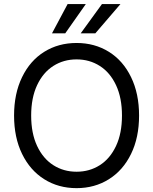

<svg xmlns="http://www.w3.org/2000/svg" viewBox="-20 -932 767 961"><path d="M363.3 9.7Q272.4 9.7 201.5 -34.9Q130.5 -79.4 90.5 -161.6Q50.4 -243.8 50.4 -353.6Q50.4 -463.4 90.5 -545.9Q130.5 -628.5 201.5 -672.7Q272.4 -716.9 363.3 -716.9Q453.7 -716.9 524.9 -672.7Q596 -628.5 636 -545.9Q676.1 -463.4 676.1 -353.6Q676.1 -243.8 636 -161.6Q596 -79.4 524.9 -34.9Q453.7 9.7 363.3 9.7ZM363.3 -634.7Q298.3 -634.7 246.9 -601.9Q195.4 -569.1 165.7 -505.7Q136 -442.3 136 -353.6Q136 -264.8 165.7 -201.5Q195.4 -138.1 246.9 -105.3Q298.3 -72.5 363.3 -72.5Q428.2 -72.5 479.6 -105.3Q531.1 -138.1 560.8 -201.5Q590.5 -264.8 590.5 -353.6Q590.5 -442.3 560.8 -505.7Q531.1 -569.1 479.6 -601.9Q428.2 -634.7 363.3 -634.7ZM490.3 -911.6H582.9L457.2 -765.2H384ZM318.4 -911.6H409.5L306.6 -765.2H240.3Z"/></svg>

Font: Pretendard Variable
Style: Regular
Weight: 400
Designer: Base glyphs from Inter by Rasmus Andersson; Hangul glyphs from Noto Sans CJK(Source Han Sans) by Jang Soo-young and Kang
Foundry: Kil Hyung-jin
Version: Version 1.100;FEAKit 1.0